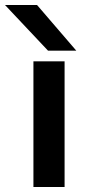

<svg xmlns="http://www.w3.org/2000/svg" viewBox="-43 -744 367 764"><path d="M90 0V-500H214V0ZM260.5 -542.5H148L-23 -724H104.5Z"/></svg>

Font: Science Gothic
Style: Regular
Weight: 400
Designer: Thomas Phinney, Vassil Kateliev, Brandon Buerkle
Foundry: Font Detective LLC
Version: Version 1.018